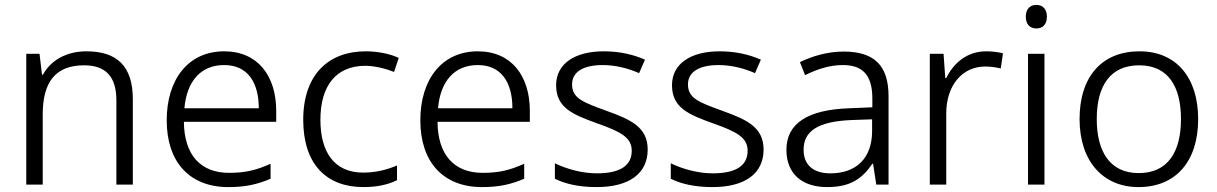

<svg xmlns="http://www.w3.org/2000/svg" viewBox="-20 -752 4956 782"><path d="M332 -543C249 -543 186 -505 155 -448H151L141 -533H87V0H154V-286C154 -417 205 -486 323 -486C410 -486 454 -440 454 -344V0H521V-348C521 -484 455 -543 332 -543Z M893 -543C747 -543 659 -429 659 -262C659 -91 753 10 910 10C980 10 1028 -1 1082 -24V-85C1024 -59 980 -48 913 -48C796 -48 730 -122 729 -256H1105V-300C1105 -443 1030 -543 893 -543ZM893 -487C989 -487 1034 -416 1034 -311H731C741 -423 799 -487 893 -487Z M1460 10C1519 10 1562 -1 1597 -18V-78C1559 -62 1514 -49 1459 -49C1341 -49 1285 -133 1285 -264C1285 -403 1349 -484 1468 -484C1505 -484 1550 -473 1585 -459L1604 -516C1571 -532 1521 -543 1469 -543C1319 -543 1215 -449 1215 -264C1215 -85 1308 10 1460 10Z M1926 -543C1780 -543 1692 -429 1692 -262C1692 -91 1786 10 1943 10C2013 10 2061 -1 2115 -24V-85C2057 -59 2013 -48 1946 -48C1829 -48 1763 -122 1762 -256H2138V-300C2138 -443 2063 -543 1926 -543ZM1926 -487C2022 -487 2067 -416 2067 -311H1764C1774 -423 1832 -487 1926 -487Z M2618 -143C2618 -234 2549 -265 2452 -300C2356 -335 2310 -351 2310 -408C2310 -459 2355 -487 2435 -487C2488 -487 2541 -473 2583 -454L2607 -509C2559 -530 2504 -543 2439 -543C2322 -543 2245 -493 2245 -405C2245 -314 2311 -286 2411 -250C2511 -215 2553 -191 2553 -138C2553 -81 2511 -46 2411 -46C2348 -46 2285 -65 2240 -87V-24C2280 -4 2335 10 2410 10C2541 10 2618 -44 2618 -143Z M3090 -143C3090 -234 3021 -265 2924 -300C2828 -335 2782 -351 2782 -408C2782 -459 2827 -487 2907 -487C2960 -487 3013 -473 3055 -454L3079 -509C3031 -530 2976 -543 2911 -543C2794 -543 2717 -493 2717 -405C2717 -314 2783 -286 2883 -250C2983 -215 3025 -191 3025 -138C3025 -81 2983 -46 2883 -46C2820 -46 2757 -65 2712 -87V-24C2752 -4 2807 10 2882 10C3013 10 3090 -44 3090 -143Z M3416 -542C3350 -542 3287 -523 3238 -499L3259 -446C3308 -470 3358 -487 3413 -487C3490 -487 3533 -450 3533 -351V-315L3438 -311C3269 -305 3183 -249 3183 -142C3183 -42 3249 10 3349 10C3445 10 3492 -25 3533 -85H3536L3549 0H3599V-360C3599 -487 3539 -542 3416 -542ZM3446 -263 3532 -266V-216C3531 -106 3466 -46 3362 -46C3295 -46 3253 -78 3253 -142C3253 -218 3311 -257 3446 -263Z M3996 -543C3918 -543 3863 -494 3834 -434H3830L3823 -533H3767V0H3834V-290C3834 -405 3900 -481 3992 -481C4014 -481 4036 -478 4056 -473L4065 -535C4045 -540 4020 -543 3996 -543Z M4201 -732C4175 -732 4158 -715 4158 -684C4158 -653 4175 -636 4201 -636C4227 -636 4244 -653 4244 -684C4244 -715 4227 -732 4201 -732ZM4234 -533H4167V0H4234Z M4860 -267C4860 -436 4771 -543 4621 -543C4469 -543 4377 -441 4377 -267C4377 -96 4472 10 4617 10C4771 10 4860 -97 4860 -267ZM4447 -267C4447 -404 4503 -486 4620 -486C4739 -486 4790 -398 4790 -267C4790 -134 4737 -47 4618 -47C4501 -47 4447 -134 4447 -267Z"/></svg>

Font: Noto Kufi Arabic Light
Style: Regular
Weight: 300
Designer: Monotype Design Team, David Williams, Khaled Hosny
Foundry: Google LLC
Version: Version 2.109